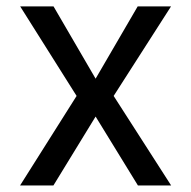

<svg xmlns="http://www.w3.org/2000/svg" viewBox="-20 -565 583 585"><path d="M143.1 -545.5H41.5L213.4 -272.7L41.2 0H142.8L271.3 -209.9L400.2 0H501.4L326.3 -272.7L501.1 -545.5H399.5L271.3 -325.3Z"/></svg>

Font: GiG Sans Text
Style: Regular
Weight: 400
Designer: Andreas Faust
Version: Version 1.100;FEAKit 1.0